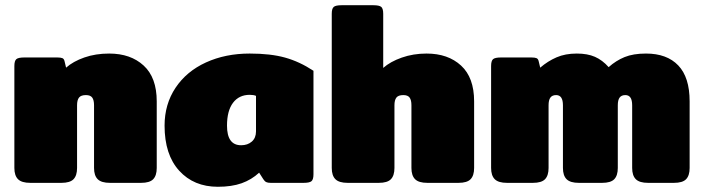

<svg xmlns="http://www.w3.org/2000/svg" viewBox="-20 -700 2690 735"><path d="M35 -57V-447Q35 -467 42.5 -473.5Q50 -480 73 -480H199Q212 -480 218.5 -477.5Q225 -475 227 -466L233 -441Q260 -465 303 -480Q346 -495 398 -495Q480 -495 530 -449Q580 -403 580 -312V-57Q580 -28 566.5 -14Q553 0 520 0H401Q368 0 354 -14Q340 -28 340 -57V-297Q340 -317 333 -326.5Q326 -336 309 -336Q290 -336 282.5 -326.5Q275 -317 275 -297V-57Q275 -28 261.5 -14Q248 0 215 0H96Q63 0 49 -14Q35 -28 35 -57Z M610 -219Q610 -301 652 -364Q694 -427 768.5 -461Q843 -495 936 -495Q1016 -495 1071.5 -479.5Q1127 -464 1180 -429V-33Q1180 -13 1172.5 -6.5Q1165 0 1142 0H1016Q1005 0 999 -3Q993 -6 988 -14L972 -39Q943 -12 905 1.5Q867 15 814 15Q722 15 666 -46.5Q610 -108 610 -219ZM960 -197V-333Q951 -337 936 -337Q895 -337 872 -306.5Q849 -276 849 -219Q849 -144 903 -144Q928 -144 944 -158Q960 -172 960 -197Z M1250 -57V-647Q1250 -667 1257.5 -673.5Q1265 -680 1288 -680H1409Q1432 -680 1439.5 -673.5Q1447 -667 1447 -647V-440Q1474 -464 1518 -479.5Q1562 -495 1613 -495Q1695 -495 1745 -449Q1795 -403 1795 -312V-57Q1795 -28 1781.5 -14Q1768 0 1735 0H1616Q1583 0 1569 -14Q1555 -28 1555 -57V-297Q1555 -317 1548 -326.5Q1541 -336 1524 -336Q1505 -336 1497.5 -326.5Q1490 -317 1490 -297V-57Q1490 -28 1476.5 -14Q1463 0 1430 0H1311Q1278 0 1264 -14Q1250 -28 1250 -57Z M1860 -57V-447Q1860 -467 1867.5 -473.5Q1875 -480 1898 -480H2014Q2027 -480 2033.5 -477.5Q2040 -475 2042 -466L2048 -441Q2077 -466 2110.5 -480.5Q2144 -495 2188 -495Q2229 -495 2257.5 -482.5Q2286 -470 2310 -443Q2338 -468 2371 -481.5Q2404 -495 2453 -495Q2533 -495 2576.5 -449.5Q2620 -404 2620 -312V-57Q2620 -28 2606.5 -14Q2593 0 2560 0H2461Q2428 0 2414 -14Q2400 -28 2400 -57V-297Q2400 -336 2374 -336Q2359 -336 2352 -326.5Q2345 -317 2345 -297V-57Q2345 -28 2331.5 -14Q2318 0 2285 0H2196Q2163 0 2149 -14Q2135 -28 2135 -57V-297Q2135 -336 2109 -336Q2094 -336 2087 -326.5Q2080 -317 2080 -297V-57Q2080 -28 2066.5 -14Q2053 0 2020 0H1921Q1888 0 1874 -14Q1860 -28 1860 -57Z"/></svg>

Font: Mitr
Style: Bold
Weight: 700
Designer: Thanarat Vachiruckul
Foundry: Cadson Demak
Version: Version 1.002